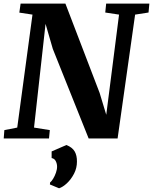

<svg xmlns="http://www.w3.org/2000/svg" viewBox="-24 -763 842 1058"><path d="M-3.5 0 0 -46 71 -60 155 -682.5 82.5 -693.5 89.5 -743H336.5L525 -251L561.5 -130.5L632 -682.5L556 -694L561 -743H799L794.5 -694L720.5 -682.5L624 0H464.5L267 -493.5L227 -631.5L163.5 -60L250.5 -46L246 0ZM251 253.5 252 242.5Q259.5 237 268.8 222Q278 207 284.5 188.2Q291 169.5 290.5 153.5Q290 137.5 282.8 124Q275.5 110.5 260.5 108V71.5L342 36Q374.5 49 387.5 71.5Q400.5 94 400 127.5Q400 163.5 383.8 194.5Q367.5 225.5 344.8 246.8Q322 268 301.5 274.5Z"/></svg>

Font: Merriweather 28pt ExtraBold
Style: Italic
Weight: 800
Italic angle: -7.8°
Version: Version 2.101